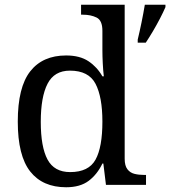

<svg xmlns="http://www.w3.org/2000/svg" viewBox="-20 -780 718 810"><path d="M259 10Q160 10 107.5 -56.5Q55 -123 55 -267Q55 -412 107.5 -479Q160 -546 259 -546Q317 -546 353.5 -521.5Q390 -497 412 -458H418Q415 -483 413.5 -513.5Q412 -544 412 -568V-650Q412 -694 387.5 -706Q363 -718 330 -718H322V-760H506V-110Q506 -81 517.5 -66Q529 -51 547.5 -46.5Q566 -42 588 -42H596V0H427L416 -90H412Q390 -44 354 -17Q318 10 259 10ZM276 -54Q354 -54 383 -106.5Q412 -159 412 -267Q412 -371 383 -426.5Q354 -482 275 -482Q209 -482 180.5 -426.5Q152 -371 152 -266Q152 -160 180.5 -107Q209 -54 276 -54ZM561 -613Q569 -646 577 -685Q585 -724 591 -760H678V-750Q669 -729 655 -702Q641 -675 625 -648Q609 -621 595 -600H561Z"/></svg>

Font: Noto Serif Khojki
Style: Regular
Weight: 400
Designer: Juan Bruce
Version: Version 2.002